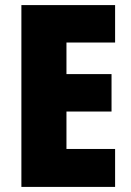

<svg xmlns="http://www.w3.org/2000/svg" viewBox="-20 -734 515 754"><path d="M432 0V-149H241V-296H418V-443H241V-567H432V-714H64V0Z"/></svg>

Font: Noto Sans Sinhala UI Condensed Black
Style: Regular
Weight: 900
Width: 3
Designer: Jelle Bosma - Monotype Design Team
Foundry: Monotype Imaging Inc.
Version: Version 2.006